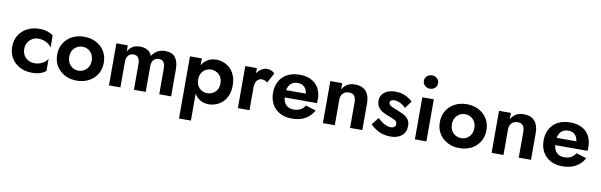

<svg xmlns="http://www.w3.org/2000/svg" viewBox="-56 -1280 6475 2068"><g transform="rotate(10 3182.0 -245.5)"><path d="M162 -230Q162 -169 201 -132.5Q240 -96 296 -96Q342 -96 381 -116Q420 -136 439 -170V-37Q415 -15 376.5 -2.5Q338 10 287 10Q213 10 155 -20Q97 -50 63.5 -104Q30 -158 30 -230Q30 -302 63.5 -356Q97 -410 155 -440Q213 -470 287 -470Q338 -470 376.5 -457Q415 -444 439 -424V-291Q420 -324 379.5 -344Q339 -364 296 -364Q258 -364 228 -346.5Q198 -329 180 -298.5Q162 -268 162 -230Z M522 -230Q522 -302 555.5 -356Q589 -410 646.5 -440Q704 -470 777 -470Q850 -470 907.5 -440Q965 -410 998.5 -356Q1032 -302 1032 -230Q1032 -158 998.5 -104Q965 -50 907.5 -20Q850 10 777 10Q704 10 646.5 -20Q589 -50 555.5 -104Q522 -158 522 -230ZM654 -230Q654 -171 690 -135Q726 -99 777 -99Q828 -99 864 -135Q900 -171 900 -230Q900 -289 864 -325Q828 -361 777 -361Q726 -361 690 -325Q654 -289 654 -230Z M1809 -294V0H1679V-280Q1679 -374 1611 -374Q1575 -374 1553 -350Q1531 -326 1531 -280V0H1402V-280Q1402 -374 1334 -374Q1298 -374 1276 -350Q1254 -326 1254 -280V0H1129V-460H1254V-392Q1274 -430 1307 -450Q1340 -470 1386 -470Q1488 -470 1518 -391Q1569 -470 1663 -470Q1740 -470 1774.5 -424Q1809 -378 1809 -294Z M2064 220H1934V-460H2064V-385Q2088 -427 2128 -450.5Q2168 -474 2221 -474Q2279 -474 2329.5 -446Q2380 -418 2411 -363.5Q2442 -309 2442 -230Q2442 -151 2411 -96.5Q2380 -42 2329.5 -14Q2279 14 2221 14Q2168 14 2128 -9.5Q2088 -33 2064 -75ZM2308 -230Q2308 -292 2271 -325.5Q2234 -359 2183 -359Q2154 -359 2126.5 -344.5Q2099 -330 2081.5 -301Q2064 -272 2064 -230Q2064 -188 2081.5 -159Q2099 -130 2126.5 -115.5Q2154 -101 2183 -101Q2234 -101 2271 -134.5Q2308 -168 2308 -230Z M2801 -325Q2788 -337 2774.5 -343.5Q2761 -350 2741 -350Q2704 -350 2685 -321.5Q2666 -293 2666 -244V0H2539V-460H2666V-404Q2687 -435 2716 -453Q2745 -471 2776 -471Q2801 -471 2823.5 -461.5Q2846 -452 2860 -435Z M3131 10Q3055 10 2999.5 -19.5Q2944 -49 2913.5 -103Q2883 -157 2883 -230Q2883 -303 2913.5 -357Q2944 -411 3000 -440.5Q3056 -470 3132 -470Q3246 -470 3308.5 -408.5Q3371 -347 3371 -236Q3371 -213 3369 -201H3015Q3021 -147 3051.5 -118Q3082 -89 3132 -89Q3217 -89 3256 -155L3369 -120Q3296 10 3131 10ZM3130 -379Q3036 -379 3017 -281H3232Q3228 -326 3201 -352.5Q3174 -379 3130 -379Z M3766 -280Q3766 -326 3748 -350Q3730 -374 3690 -374Q3649 -374 3624 -349Q3599 -324 3599 -280V0H3469V-460H3599V-390Q3620 -429 3654.5 -449.5Q3689 -470 3738 -470Q3819 -470 3859.5 -423.5Q3900 -377 3900 -294V0H3766Z M4051 -159Q4094 -118 4129.5 -100.5Q4165 -83 4195 -83Q4221 -83 4235 -95Q4249 -107 4249 -126Q4249 -153 4223.5 -168Q4198 -183 4148 -200Q4116 -211 4086 -228Q4056 -245 4036.5 -272.5Q4017 -300 4017 -343Q4017 -384 4039 -412.5Q4061 -441 4098.5 -455.5Q4136 -470 4182 -470Q4240 -470 4288 -448.5Q4336 -427 4369 -395L4312 -315Q4287 -341 4252.5 -358.5Q4218 -376 4185 -376Q4163 -376 4150.5 -367.5Q4138 -359 4138 -342Q4138 -318 4166 -304.5Q4194 -291 4240 -273Q4277 -259 4308.5 -242Q4340 -225 4359 -198.5Q4378 -172 4378 -130Q4378 -61 4333 -22.5Q4288 16 4209 16Q4136 16 4081 -12Q4026 -40 3988 -78Z M4461 -638Q4461 -670 4483.5 -690.5Q4506 -711 4539 -711Q4571 -711 4593.5 -690.5Q4616 -670 4616 -638Q4616 -606 4593.5 -585.5Q4571 -565 4539 -565Q4506 -565 4483.5 -585.5Q4461 -606 4461 -638ZM4475 -460H4601V0H4475Z M4707 -230Q4707 -302 4740.5 -356Q4774 -410 4831.5 -440Q4889 -470 4962 -470Q5035 -470 5092.5 -440Q5150 -410 5183.5 -356Q5217 -302 5217 -230Q5217 -158 5183.5 -104Q5150 -50 5092.5 -20Q5035 10 4962 10Q4889 10 4831.5 -20Q4774 -50 4740.5 -104Q4707 -158 4707 -230ZM4839 -230Q4839 -171 4875 -135Q4911 -99 4962 -99Q5013 -99 5049 -135Q5085 -171 5085 -230Q5085 -289 5049 -325Q5013 -361 4962 -361Q4911 -361 4875 -325Q4839 -289 4839 -230Z M5611 -280Q5611 -326 5593 -350Q5575 -374 5535 -374Q5494 -374 5469 -349Q5444 -324 5444 -280V0H5314V-460H5444V-390Q5465 -429 5499.5 -449.5Q5534 -470 5583 -470Q5664 -470 5704.5 -423.5Q5745 -377 5745 -294V0H5611Z M6090 10Q6014 10 5958.5 -19.5Q5903 -49 5872.5 -103Q5842 -157 5842 -230Q5842 -303 5872.5 -357Q5903 -411 5959 -440.5Q6015 -470 6091 -470Q6205 -470 6267.5 -408.5Q6330 -347 6330 -236Q6330 -213 6328 -201H5974Q5980 -147 6010.5 -118Q6041 -89 6091 -89Q6176 -89 6215 -155L6328 -120Q6255 10 6090 10ZM6089 -379Q5995 -379 5976 -281H6191Q6187 -326 6160 -352.5Q6133 -379 6089 -379Z"/></g></svg>

Font: Jost* Semi
Style: Regular
Weight: 600
Version: Version 3.7